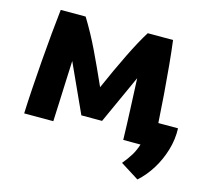

<svg xmlns="http://www.w3.org/2000/svg" viewBox="-101 -641 995 923"><g transform="rotate(15 397.0 -180.0)"><path d="M658 166 566 108Q590 79 604.5 55Q619 31 629 0H543Q541 -78 537.5 -155Q534 -232 531 -304Q503 -243 476 -183Q449 -123 421 -62H318Q290 -122 263 -182.5Q236 -243 208 -303Q206 -257 203.5 -200.5Q201 -144 199 -90.5Q197 -37 195 0H50Q52 -55 56.5 -123.5Q61 -192 66.5 -264.5Q72 -337 78.5 -404.5Q85 -472 91 -526H215Q258 -456 294 -381Q330 -306 370 -216Q412 -312 452 -393.5Q492 -475 524 -526H650Q657 -472 663.5 -403.5Q670 -335 675.5 -262.5Q681 -190 685 -122H783Q785 -67 769 -13.5Q753 40 724.5 86Q696 132 658 166Z"/></g></svg>

Font: Ubuntu Sans ExtraBold
Style: Regular
Weight: 800
Designer: Dalton Maag Ltd
Foundry: Dalton Maag Ltd
Version: Version 1.006; ttfautohint (v1.8.4.7-5d5b)